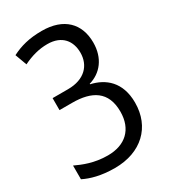

<svg xmlns="http://www.w3.org/2000/svg" viewBox="-192 -638 856 971"><g transform="rotate(-30 235.5 -153.0)"><path d="M212 -546C138 -546 85 -531 36 -506L61 -438C108 -461 154 -474 203 -474C289 -474 327 -420 327 -353C327 -280 278 -224 180 -224H90V-154H164C278 -154 353 -112 353 6C353 109 290 167 188 167C108 167 50 142 9 123V203C49 223 106 240 187 240C341 240 440 146 440 4C440 -117 370 -172 289 -190V-193C359 -213 409 -273 409 -365C409 -475 341 -546 212 -546Z"/></g></svg>

Font: Noto Sans Thai
Style: Regular
Weight: 400
Designer: Monotype Design Team
Foundry: Monotype Imaging Inc.
Version: Version 1.901